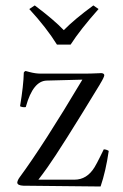

<svg xmlns="http://www.w3.org/2000/svg" viewBox="-20 -678 450 701"><path d="M188 -515.1Q149.4 -577.1 86.9 -645L106.9 -658.2Q177.7 -605 212.9 -567.9Q251.5 -607.4 320.8 -658.2L339.8 -645Q272.5 -569.3 237.8 -515.1ZM73.2 -418.9Q78.6 -418 87.9 -415Q109.4 -409.2 128.9 -409.2H290Q309.6 -409.2 340.3 -410.6Q348.6 -411.1 350.1 -411.1Q359.9 -410.2 360.8 -403.8Q360.8 -396.5 345.2 -371.1Q344.2 -369.6 344.2 -369.1Q201.7 -134.8 153.3 -66.9Q135.3 -41.5 120.1 -22H252Q297.4 -22 325.2 -67.4Q333.5 -81.1 345.2 -105L358.9 -132.8Q369.1 -132.3 377 -127Q366.2 -52.7 347.2 2.9L64.9 0Q43.9 -1 43 -11.2Q43.9 -20 51.8 -30.8Q138.2 -147.9 280.8 -387.2L150.9 -383.8Q100.6 -382.8 74.7 -289.1Q74.2 -287.6 74.2 -287.1Q63.5 -285.2 53.2 -290Q65.9 -366.2 66.9 -413.1Q68.4 -416.5 73.2 -418.9Z"/></svg>

Font: Linux Libertine Display O
Style: Regular
Weight: 400
Designer: Philipp H. Poll
Foundry: Philipp H. Poll
Version: Version 5.0.9